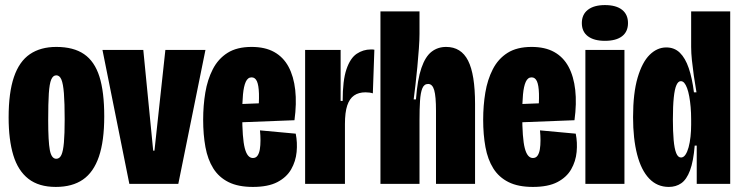

<svg xmlns="http://www.w3.org/2000/svg" viewBox="-20 -725 2918 757"><path d="M200 12Q133 12 92 -20Q51 -52 32.5 -113Q14 -174 14 -262Q14 -360 35 -421.5Q56 -483 98 -511.5Q140 -540 202 -540Q270 -540 311.5 -511.5Q353 -483 372 -423Q391 -363 391 -266Q391 -169 370 -107.5Q349 -46 307 -17Q265 12 200 12ZM202 -99Q215 -99 222 -114Q229 -129 232 -163Q235 -197 235 -254Q235 -319 232 -357Q229 -395 222 -411.5Q215 -428 202 -428Q189 -428 182 -411.5Q175 -395 172.5 -356.5Q170 -318 170 -252Q170 -167 176.5 -133Q183 -99 202 -99Z M490 0 384 -528H545L584 -131H589L632 -528H790L683 0Z M977 12Q919 12 881 -7Q843 -26 821 -61Q799 -96 790 -145Q781 -194 781 -253Q781 -309 789.5 -360Q798 -411 819 -452Q840 -493 877 -516.5Q914 -540 972 -540Q1025 -540 1061 -520Q1097 -500 1117.5 -462Q1138 -424 1144 -370.5Q1150 -317 1141 -251L883 -241V-313L1011 -318L997 -268Q1002 -322 1001 -355.5Q1000 -389 993 -404.5Q986 -420 972 -420Q957 -420 949 -402.5Q941 -385 938 -352.5Q935 -320 935 -274Q935 -180 945 -141Q955 -102 977 -102Q989 -102 995.5 -111.5Q1002 -121 1004.5 -136.5Q1007 -152 1007 -171.5Q1007 -191 1005 -211L1146 -198Q1153 -163 1149.5 -126Q1146 -89 1128 -57.5Q1110 -26 1073.5 -7Q1037 12 977 12Z M1183 0V-297V-528H1323V-327H1331Q1331 -408 1346 -452Q1361 -496 1386.5 -513Q1412 -530 1442 -530Q1446 -530 1449 -530Q1452 -530 1456 -529L1450 -357Q1444 -359 1436.5 -360Q1429 -361 1421 -361Q1394 -361 1376 -348.5Q1358 -336 1349 -309Q1340 -282 1340 -236V0Z M1480 0V-304V-680H1634V-592Q1634 -568 1631.5 -533.5Q1629 -499 1625.5 -461.5Q1622 -424 1618 -390Q1614 -356 1611 -333H1620Q1626 -412 1641.5 -457Q1657 -502 1681.5 -521Q1706 -540 1739 -540Q1798 -540 1825.5 -486Q1853 -432 1853 -315V0H1699V-288Q1699 -345 1692 -369.5Q1685 -394 1668 -394Q1652 -394 1645 -376.5Q1638 -359 1636 -327Q1634 -295 1634 -252V0Z M2081 12Q2023 12 1985 -7Q1947 -26 1925 -61Q1903 -96 1894 -145Q1885 -194 1885 -253Q1885 -309 1893.5 -360Q1902 -411 1923 -452Q1944 -493 1981 -516.5Q2018 -540 2076 -540Q2129 -540 2165 -520Q2201 -500 2221.5 -462Q2242 -424 2248 -370.5Q2254 -317 2245 -251L1987 -241V-313L2115 -318L2101 -268Q2106 -322 2105 -355.5Q2104 -389 2097 -404.5Q2090 -420 2076 -420Q2061 -420 2053 -402.5Q2045 -385 2042 -352.5Q2039 -320 2039 -274Q2039 -180 2049 -141Q2059 -102 2081 -102Q2093 -102 2099.5 -111.5Q2106 -121 2108.5 -136.5Q2111 -152 2111 -171.5Q2111 -191 2109 -211L2250 -198Q2257 -163 2253.5 -126Q2250 -89 2232 -57.5Q2214 -26 2177.5 -7Q2141 12 2081 12Z M2288 0V-528H2442V0ZM2365 -564Q2322 -564 2298 -582Q2274 -600 2274 -634Q2274 -668 2298 -686.5Q2322 -705 2365 -705Q2409 -705 2432.5 -686.5Q2456 -668 2456 -634Q2456 -600 2432.5 -582Q2409 -564 2365 -564Z M2617 12Q2571 12 2539.5 -21Q2508 -54 2492 -116Q2476 -178 2476 -263Q2476 -358 2494 -419Q2512 -480 2541.5 -509Q2571 -538 2607 -538Q2639 -538 2660.5 -517Q2682 -496 2695.5 -456.5Q2709 -417 2716 -361H2726Q2720 -395 2715.5 -427Q2711 -459 2708 -487.5Q2705 -516 2705 -540V-680H2859V-248V0H2727V-151H2719Q2714 -89 2700.5 -53Q2687 -17 2666 -2.5Q2645 12 2617 12ZM2665 -104Q2675 -104 2682.5 -115Q2690 -126 2695 -144.5Q2700 -163 2702.5 -186Q2705 -209 2705 -233V-254Q2705 -280 2703 -303Q2701 -326 2697.5 -345Q2694 -364 2689 -377.5Q2684 -391 2678 -398Q2672 -405 2664 -405Q2654 -405 2647 -389.5Q2640 -374 2636.5 -340.5Q2633 -307 2633 -254Q2633 -207 2636 -173Q2639 -139 2646 -121.5Q2653 -104 2665 -104Z"/></svg>

Font: Bricolage Grotesque 96pt ExtraBold Condensed
Style: Regular
Weight: 800
Width: 3
Version: Version 1.001;gftools[0.9.33.dev8+g029e19f]